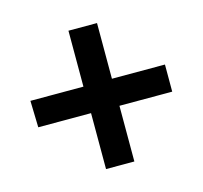

<svg xmlns="http://www.w3.org/2000/svg" viewBox="-88 -745 811 766"><g transform="rotate(-15 318.0 -362.0)"><path d="M41 -307H259V-76H376V-306H594V-418H375V-648H257V-417H38Z"/></g></svg>

Font: GenEiGothic-pro-Regular
Style: Bold
Weight: 700
Designer: Ryoko NISHIZUKA (kana & ideographs); Paul D. Hunt (Latin, Greek & Cyrillic); Wenlong ZHANG (bopomofo); Sandoll Communica
Foundry: Adobe Systems Incorporated; o_tamon
Version: Version 1.000.140830